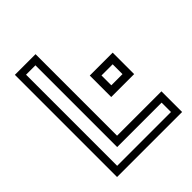

<svg xmlns="http://www.w3.org/2000/svg" viewBox="-197 -815 930 930"><g transform="rotate(-45 267.5 -350.0)"><path d="M62.5 0V-700H204V-141.5H508V0ZM101.2 -38H469.8V-102.2H165.5V-662.2H101.2ZM316.5 -294V-441H473.5V-294ZM357 -333.8H433.5V-401.2H357Z"/></g></svg>

Font: Tourney Thin
Style: Regular
Weight: 100
Designer: Tyler Finck
Foundry: Etcetera Type Co
Version: Version 1.015